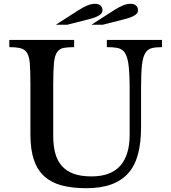

<svg xmlns="http://www.w3.org/2000/svg" viewBox="-20 -980 901 1010"><path d="M722 -310Q722 -231 706.5 -171Q691 -111 656.5 -71Q622 -31 567 -10.5Q512 10 434 10Q360 10 305 -4.5Q250 -19 213 -52.5Q176 -86 158 -140Q140 -194 140 -273V-537Q140 -611 136.5 -651Q133 -691 116 -710Q104 -723 83.5 -727.5Q63 -732 29 -732V-770H370V-732Q336 -732 315 -728Q294 -724 282 -708Q268 -690 264 -650.5Q260 -611 260 -537V-265Q260 -214 270.5 -174.5Q281 -135 305 -107.5Q329 -80 367.5 -66Q406 -52 462 -52Q562 -52 612 -107.5Q662 -163 662 -271V-512Q662 -601 655 -647Q648 -693 629 -712Q615 -725 594 -728.5Q573 -732 542 -732V-770H832V-732Q800 -732 779.5 -727Q759 -722 747 -705Q732 -684 727 -639.5Q722 -595 722 -512ZM274 -850 394 -927Q421 -944 441 -952Q461 -960 481 -960Q498 -960 508.5 -951Q519 -942 519 -925Q519 -909 498.5 -897.5Q478 -886 444 -878L334 -850ZM461 -850 581 -927Q608 -944 628 -952Q648 -960 668 -960Q685 -960 695.5 -951Q706 -942 706 -925Q706 -909 685.5 -897.5Q665 -886 631 -878L521 -850Z"/></svg>

Font: Libre Baskerville
Style: Regular
Weight: 400
Designer: Pablo Impallari, Rodrigo Fuenzalida
Foundry: Pablo Impallari, Rodrigo Fuenzalida
Version: Version 1.000; ttfautohint (v0.93) -l 8 -r 50 -G 200 -x 14 -